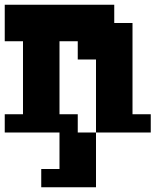

<svg xmlns="http://www.w3.org/2000/svg" viewBox="-20 -559 656 810"><path d="M0 0V-77H77V-385H0V-539H462V-462H539V-77H616V0H385V-308H308V-385H231V-77H308V0H385V231H154V154H231V0Z"/></svg>

Font: Coral Pixels
Style: Regular
Weight: 400
Designer: Tanukizamurai
Foundry: TanukiFont
Version: Version 1.000; ttfautohint (v1.8.4.7-5d5b)